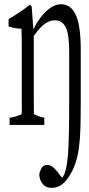

<svg xmlns="http://www.w3.org/2000/svg" viewBox="-20 -572 426 916"><path d="M167.5 259.8Q171.9 236.8 181.4 225.8Q190.9 214.8 203.9 214.8Q216.8 214.8 228.8 222.7Q240.7 230.5 254.9 248.5Q266.1 266.6 277.3 275.4Q279.3 277.3 280.8 270Q288.1 259.3 293.5 238.8Q300.8 210.9 304.2 168.2Q307.6 125.5 308.8 61Q310.1 -3.4 310.1 -93.3Q310.1 -204.6 310.1 -325.2Q310.1 -408.7 293.9 -440.9Q277.3 -475.1 241.7 -475.1Q223.6 -475.1 206.5 -466.3Q189.5 -457.5 171.9 -439Q157.7 -424.3 141.1 -400.4Q141.1 -264.2 141.1 -137.7Q141.1 -87.9 141.6 -31.2Q141.6 -27.8 141.6 -27.8Q166.5 -14.2 191.4 -10.7Q191.4 11.2 191.4 23.9Q191.4 23.9 25.9 23.9Q25.9 11.7 25.9 -10.3Q54.7 -13.7 83.5 -27.3Q83.5 -27.3 83.5 -30.8Q84 -32.2 84 -43.9Q84 -85.9 84 -137.7Q84 -233.4 84 -338.9Q84 -395 82.5 -435.1Q51.8 -435.5 21 -445.8Q21 -458.5 21 -481Q72.8 -510.7 124 -550.3Q127.4 -541.5 130.9 -543Q134.8 -482.9 139.2 -433.1Q143.1 -435.1 146.5 -446.3Q158.7 -468.8 172.9 -487.8Q195.8 -518.1 220.9 -534.9Q246.1 -551.8 271 -551.8Q317.9 -551.8 340.8 -502.4Q365.2 -451.7 365.2 -335Q365.2 -208 365.2 -90.8Q365.2 -17.6 363.8 37.1Q360.8 145 340.3 205.6Q330.1 235.8 314.5 261.7Q297.4 290.5 276.6 307.4Q255.9 324.2 225.6 324.2Q205.6 324.2 192.9 314.2Q180.2 304.2 173.8 289.1Q167.5 273.9 167.5 259.8Z"/></svg>

Font: Scarab Serif
Style: Light
Weight: 300
Designer: John Roberts
Foundry: Scarab
Version: 1.0